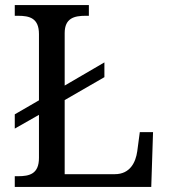

<svg xmlns="http://www.w3.org/2000/svg" viewBox="-20 -734 663 754"><path d="M38 0H574L581 -215H529L519 -140C513 -97 491 -50 431 -50H234V-341L390 -431V-489L234 -398V-604C234 -663 272 -672 316 -672H329V-714H38V-672H51C96 -672 133 -663 133 -600V-340L38 -285V-229L133 -283V-114C133 -51 96 -42 51 -42H38Z"/></svg>

Font: Noto Fangsong KSS Rotated
Style: Regular
Weight: 400
Designer: LIU Zhao, ZHANG Congyu, Kushim JIANG
Foundry: Guyu Beijing Co. Ltd.
Version: Version 1.000;November 16, 2022;FontCreator 11.5.0.2427 64-b